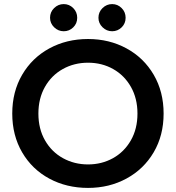

<svg xmlns="http://www.w3.org/2000/svg" viewBox="-20 -905 861 940"><path d="M225 -818Q225 -846 245 -865.5Q265 -885 292 -885Q319 -885 338.5 -865.5Q358 -846 358 -818Q358 -790 338.5 -771Q319 -752 292 -752Q265 -752 245 -771.5Q225 -791 225 -818ZM462 -818Q462 -846 482 -865.5Q502 -885 529 -885Q556 -885 575.5 -865.5Q595 -846 595 -818Q595 -790 575.5 -771Q556 -752 529 -752Q502 -752 482 -771.5Q462 -791 462 -818ZM40 -349Q40 -456 88.5 -539Q137 -622 221.5 -668Q306 -714 411 -714Q515 -714 599.5 -668Q684 -622 732.5 -539Q781 -456 781 -349Q781 -242 732.5 -159.5Q684 -77 599.5 -31Q515 15 411 15Q306 15 221.5 -30.5Q137 -76 88.5 -159Q40 -242 40 -349ZM653 -349Q653 -423 621 -479.5Q589 -536 534 -567Q479 -598 411 -598Q343 -598 287.5 -567Q232 -536 200 -479.5Q168 -423 168 -349Q168 -274 200.5 -217.5Q233 -161 288.5 -130.5Q344 -100 411 -100Q478 -100 533 -130.5Q588 -161 620.5 -217.5Q653 -274 653 -349Z"/></svg>

Font: Prompt Medium
Style: Regular
Weight: 500
Designer: Katatrad Team
Foundry: CadsonDemak
Version: Version 1.000